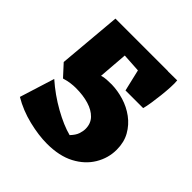

<svg xmlns="http://www.w3.org/2000/svg" viewBox="-181 -785 945 945"><g transform="rotate(45 291.0 -313.0)"><path d="M287 24Q229 24 159 7Q89 -10 30 -45L87 -227Q146 -175 214 -137Q282 -99 336 -85Q357 -107 363.5 -126.5Q370 -146 370 -162Q370 -199 347 -223Q324 -247 284.5 -259Q245 -271 194 -271Q178 -271 158.5 -268.5Q139 -266 116 -259L61 -319L90 -650H456L447 -542L251 -554L239 -401Q254 -406 272 -407Q290 -408 307 -408Q349 -407 392 -394Q435 -381 471 -354.5Q507 -328 529 -289Q551 -250 551 -198Q551 -140 520.5 -89Q490 -38 431.5 -7Q373 24 287 24ZM375 -435 325 -648 520 -650Q522 -632 520.5 -603Q519 -574 515.5 -542.5Q512 -511 507.5 -482Q503 -453 498 -435Z"/></g></svg>

Font: Eczar ExtraBold
Style: Regular
Weight: 800
Designer: Vaibhav Singh
Foundry: Rosetta Type Foundry
Version: Version 2.000